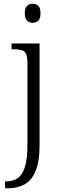

<svg xmlns="http://www.w3.org/2000/svg" viewBox="-20 -769 336 1029"><path d="M155 -647Q137 -647 125 -658Q113 -669 113 -698Q113 -727 125 -738Q137 -749 155 -749Q173 -749 185 -738Q197 -727 197 -698Q197 -669 185 -658Q173 -647 155 -647ZM7 240V203H16Q51 203 76 185Q101 167 114 124.5Q127 82 127 8V-431Q127 -465 119.5 -480.5Q112 -496 95.5 -500.5Q79 -505 53 -505H42V-536H192V8Q192 97 170.5 148Q149 199 111 219.5Q73 240 24 240Z"/></svg>

Font: Noto Serif Hentaigana Light
Style: Regular
Weight: 300
Designer: Kazuhiro Yamada
Foundry: nipponia
Version: Version 1.000; ttfautohint (v1.8.4.7-5d5b)